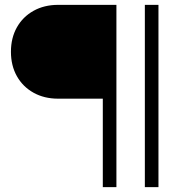

<svg xmlns="http://www.w3.org/2000/svg" viewBox="-20 -770 770 790"><path d="M219 -750H459V0H403V-409L448 -364H219Q162 -364 118 -388.5Q74 -413 49.5 -456.5Q25 -500 25 -557Q25 -614 49.5 -657.5Q74 -701 118 -725.5Q162 -750 219 -750ZM576 0V-750H632V0Z"/></svg>

Font: Unbounded ExtraLight
Style: Regular
Weight: 250
Designer: Luke Prowse, Jean-Baptiste Morizot, Fátima Lázaro, Florian Runge
Foundry: NaN
Version: Version 1.701;gftools[0.9.28.dev5+ged2979d]